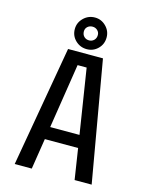

<svg xmlns="http://www.w3.org/2000/svg" viewBox="-133 -993 835 1076"><g transform="rotate(15 285.0 -455.0)"><path d="M282.5 -726Q244 -726 216.5 -752.5Q189 -779 189 -818Q189 -855.5 216.5 -882.5Q244 -909.5 282.5 -909.5Q319.5 -909.5 346.5 -882.5Q373.5 -855.5 373.5 -818Q373.5 -779 346.8 -752.5Q320 -726 282.5 -726ZM282.5 -777Q299 -777 310.8 -788.5Q322.5 -800 322.5 -818.5Q322.5 -834.5 310.8 -845.5Q299 -856.5 282.5 -856.5Q265 -856.5 253.2 -845.8Q241.5 -835 241.5 -818.5Q241.5 -800 253 -788.5Q264.5 -777 282.5 -777ZM407 0 379.5 -178.5H186.5L158.5 0H59.5L181.5 -700H384L506 0ZM256.5 -626.5 198 -251.5H368L309 -626.5Z"/></g></svg>

Font: League Mono Narrow
Style: Regular
Weight: 400
Width: 3
Designer: Tyler Finck
Foundry: The League of Moveable Type / Tyler Finck
Version: Version 2.210